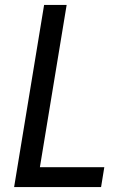

<svg xmlns="http://www.w3.org/2000/svg" viewBox="-20 -755 540 775"><path d="M37 0 158 -735H249L141 -80H401L388 0Z"/></svg>

Font: Iosevka Curly Medium
Style: Italic
Weight: 500
Italic angle: -9°
Monospace: yes
Designer: Belleve Invis
Foundry: Belleve Invis
Version: Version 22.1.2; ttfautohint (v1.8.4)